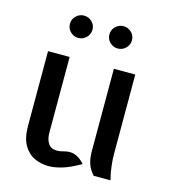

<svg xmlns="http://www.w3.org/2000/svg" viewBox="-110 -814 813 914"><g transform="rotate(15 297.0 -357.0)"><path d="M213 11Q175 11 142.2 -4.5Q109.5 -20 89.5 -55Q69.5 -90 69.5 -150V-517H176V-143.5Q176 -111.5 189.5 -91Q203 -70.5 233 -70.5Q244.5 -70.5 253.2 -73Q262 -75.5 275.5 -78Q303.5 -83.5 326 -73.2Q348.5 -63 367.5 -40.5Q315.5 -10.5 278.8 0.2Q242 11 213 11ZM433 0Q409 -27 401.5 -53.5Q394 -80 394 -110V-517H499.5V-126Q499.5 -98.5 503.2 -67Q507 -35.5 515.5 0ZM191.5 -615Q169.5 -615 153 -631Q136.5 -647 136.5 -670Q136.5 -693 153 -709Q169.5 -725 191.5 -725Q214.5 -725 231 -709.2Q247.5 -693.5 247.5 -670Q247.5 -647.5 231 -631.2Q214.5 -615 191.5 -615ZM386.5 -615Q364 -615 347.5 -631Q331 -647 331 -670Q331 -693 347.5 -709Q364 -725 386.5 -725Q409 -725 425.5 -709.2Q442 -693.5 442 -670Q442 -647.5 425.5 -631.2Q409 -615 386.5 -615Z"/></g></svg>

Font: Expletus Sans Medium
Style: Regular
Weight: 500
Version: Version 7.500